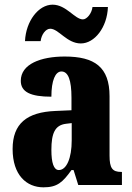

<svg xmlns="http://www.w3.org/2000/svg" viewBox="-20 -792 563 822"><path d="M326 -606C385 -606 439 -675 442 -762H376C373 -735 352 -709 335 -709C300 -709 264 -772 205 -772C145 -772 91 -702 87 -616H154C157 -643 175 -669 195 -669C231 -669 266 -606 326 -606ZM166 10C225 10 248 -11 286 -64H295L315 0H502V-56H499C461 -56 449 -72 449 -126V-380C449 -505 385 -550 257 -550C155 -550 69 -518 69 -446C69 -398 111 -378 200 -378C200 -448 217 -486 243 -486C272 -486 286 -449 286 -374V-320L218 -317C95 -312 34 -263 34 -154C34 -42 94 10 166 10ZM232 -64C210 -64 200 -95 200 -150C200 -221 215 -256 262 -262L287 -265V-191C287 -115 265 -64 232 -64Z"/></svg>

Font: Noto Serif Myanmar ExtraCondensed Black
Style: Regular
Weight: 900
Width: 2
Designer: Ben Mitchell and the Monotype Design Team
Foundry: Monotype Imaging Inc.
Version: Version 2.106